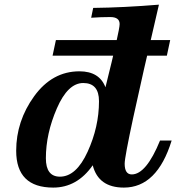

<svg xmlns="http://www.w3.org/2000/svg" viewBox="-20 -810 774 840"><path d="M522 10.7Q410.6 10.7 385.7 -86.9Q317.4 10.7 212.9 10.7Q50.8 10.7 50.8 -150.4Q50.8 -280.3 129.6 -389.2Q208.5 -498 327.6 -498Q414.6 -498 441.4 -428.2Q503.4 -676.3 503.4 -704.6Q503.4 -735.4 462.4 -735.4Q421.4 -735.4 378.9 -732.4L387.7 -775.4Q521 -776.9 675.3 -789.6Q525.4 -148.9 525.4 -93.8Q525.4 -46.9 556.6 -46.9Q619.6 -46.9 680.2 -195.3H731Q667.5 10.7 522 10.7ZM242.2 -37.1Q313.5 -37.1 363.3 -146Q413.1 -254.9 413.1 -367.2Q413.1 -446.8 344.2 -446.8Q276.9 -446.8 228.8 -335.9Q180.7 -225.1 180.7 -117.7Q180.7 -37.1 242.2 -37.1ZM710 -566.4H210L224.6 -634.8H724.6Z"/></svg>

Font: Munson
Style: Bold Italic
Weight: 700
Italic angle: -12°
Designer: Paul James MIller
Foundry: High-Logic / Made with FontCreator
Version: Version 2.10;May 5, 2019;FontCreator 11.5.0.2430 64-bit